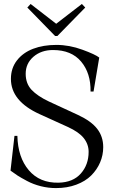

<svg xmlns="http://www.w3.org/2000/svg" viewBox="-20 -940 585 971"><path d="M481.9 -648.9 453.1 -477.1H438Q439.5 -569.8 390.4 -628.4Q341.3 -687 248 -687Q188.5 -687 149.2 -653.1Q109.9 -619.1 109.9 -566.9Q109.9 -517.6 139.6 -485.8Q169.4 -454.1 227.1 -426.8L374 -358.9Q441.4 -327.6 471.7 -288.3Q502 -249 502 -195.8Q502 -155.3 486.3 -118.7Q470.7 -82 441.4 -52.7Q412.1 -23.4 366 -6.1Q319.8 11.2 263.2 11.2Q224.1 11.2 186.3 1.7Q148.4 -7.8 116.5 -24.9Q84.5 -42 68.8 -52.2Q53.2 -62.5 33.2 -77.1L53.2 -252.9H67.9Q70.3 -144.5 125.5 -79.3Q180.7 -14.2 275.9 -16.1Q349.1 -17.6 388.7 -62.3Q428.2 -106.9 428.2 -171.9Q428.2 -210.4 403.6 -241.5Q378.9 -272.5 323.2 -297.9L180.2 -362.8Q35.2 -428.7 35.2 -541Q35.2 -595.2 65.7 -634.5Q96.2 -673.8 147.7 -693.4Q199.2 -712.9 265.1 -712.9Q330.6 -712.9 396.5 -688.7Q462.4 -664.6 481.9 -648.9ZM118.2 -901.9 258.8 -757.8H270L411.1 -901.9L394 -919.9L264.2 -819.8L134.8 -919.9Z"/></svg>

Font: Ortica Linear Light
Style: Regular
Weight: 300
Designer: Benedetta Bovani
Foundry: Collletttivo
Version: Version 2.000;Glyphs 3.1.2 (3151)